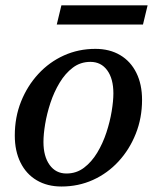

<svg xmlns="http://www.w3.org/2000/svg" viewBox="-20 -677 580 710"><path d="M207.2 12.7Q154.7 12.7 115.7 -10.4Q76.8 -33.4 55.8 -76Q34.7 -118.5 34.7 -175.9Q34.7 -243.6 57.8 -301.3Q80.8 -359 121.5 -403.3Q162.2 -447.5 216.2 -471.9Q270.2 -496.3 332.8 -496.3Q385.5 -496.3 424.4 -473.2Q463.2 -450.2 484.2 -407.7Q505.3 -365.3 505.3 -307.7Q505.3 -240.8 482.2 -182.7Q459.2 -124.6 418.5 -80.3Q377.9 -36.1 323.9 -11.7Q270 12.7 207.2 12.7ZM225.7 -35.4Q262.5 -35.4 290.6 -56.7Q318.7 -77.9 339.5 -112.3Q360.2 -146.7 373.5 -187Q386.7 -227.3 393 -265.6Q399.3 -303.8 399.3 -331.5Q399.3 -385.9 376.5 -417Q353.8 -448.2 314.3 -448.2Q277.5 -448.2 249.4 -426.9Q221.3 -405.7 200.6 -371.3Q179.8 -336.9 166.5 -296.6Q153.3 -256.3 147 -218.4Q140.7 -180.6 140.7 -152.1Q140.7 -98.7 163.5 -67.1Q186.3 -35.4 225.7 -35.4ZM189.9 -586.2 207 -657.2H525.8L508.7 -586.2Z"/></svg>

Font: Platypi Light
Style: Italic
Weight: 300
Italic angle: -13°
Designer: David Sargent
Foundry: Bolt Cutter Type
Version: Version 1.200